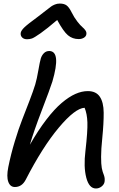

<svg xmlns="http://www.w3.org/2000/svg" viewBox="-20 -1047 673 1085"><path d="M132.8 -825.2Q114.7 -825.2 104.7 -835.7Q94.7 -846.2 97.2 -861.8Q99.6 -874.5 116.9 -891.6Q134.3 -908.7 194.8 -953.1Q213.9 -967.3 237.5 -986.1Q261.2 -1004.9 269.5 -1010.7Q277.8 -1016.6 290.5 -1021.7Q303.2 -1026.9 317.9 -1026.9Q342.3 -1026.9 356.4 -1016.4Q370.6 -1005.9 384.8 -977.1Q399.4 -947.8 417 -925.3Q434.6 -902.8 445.8 -893.6Q457 -884.3 463.6 -874Q470.2 -863.8 467.8 -852.1Q465.8 -840.8 453.6 -833.5Q441.4 -826.2 424.8 -826.2Q389.6 -826.2 364 -847.7Q338.4 -869.1 303.2 -934.1Q245.1 -884.3 209.2 -859.1Q173.3 -834 160.6 -829.6Q147.9 -825.2 132.8 -825.2ZM64 9.8Q37.6 9.8 26.9 -19.5Q16.1 -48.8 26.9 -103Q41.5 -175.3 63.7 -248.5Q85.9 -321.8 105.5 -371.3Q125 -420.9 146.7 -477.8Q168.5 -534.7 179.2 -569.8Q188.5 -601.6 196.8 -650.1Q205.1 -698.7 210.9 -717.8Q216.8 -735.4 228.8 -747.1Q240.7 -758.8 258.8 -758.8Q326.2 -757.3 275.9 -585.9Q262.7 -544.4 216.3 -423.6Q169.9 -302.7 148.9 -229Q195.8 -311 241.7 -370.8Q287.6 -430.7 328.6 -465.3Q369.6 -500 406 -516.1Q442.4 -532.2 476.1 -532.2Q522.5 -532.2 543.9 -500.7Q565.4 -469.2 565.9 -410.4Q566.4 -351.6 558.1 -268.1Q551.3 -203.6 551.3 -160.9Q551.3 -118.2 555.2 -97.4Q559.1 -76.7 567.9 -55.2Q573.7 -38.6 570.8 -19Q567.9 -3.9 553.7 7.1Q539.6 18.1 522 18.1Q483.4 18.1 467.5 -43.2Q451.7 -104.5 462.9 -194.8Q475.6 -305.7 473.9 -355.2Q472.2 -404.8 458 -438Q403.8 -435.1 311.8 -325.2Q219.7 -215.3 125 -30.8Q103.5 9.8 64 9.8Z"/></svg>

Font: Shantell Sans Irregular
Style: Italic
Weight: 400
Italic angle: -11.31°
Designer: Stephen Nixon, Anya Danilova, Shantell Martin
Foundry: Arrow Type
Version: Version 1.006;[9816181b4]